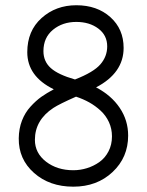

<svg xmlns="http://www.w3.org/2000/svg" viewBox="-20 -699 555 725"><path d="M256.8 5.9Q167 5.9 108.4 -46.1Q49.8 -98.1 50.8 -176.8Q51.3 -213.4 63 -243.7Q74.7 -273.9 95 -296.1Q115.2 -318.4 136 -333.3Q156.7 -348.1 183.1 -361.8Q83 -410.6 83 -502Q83 -582.5 137 -630.9Q190.9 -679.2 268.1 -679.2Q346.7 -679.2 396.7 -634.3Q446.8 -589.4 446.8 -518.1Q446.8 -423.3 342.8 -369.1Q400.4 -338.9 432.1 -291.7Q463.9 -244.6 463.9 -187Q463.9 -104.5 405 -49.3Q346.2 5.9 256.8 5.9ZM263.2 -398.9Q333.5 -426.3 359.1 -456.1Q384.8 -485.8 384.8 -523.9Q384.8 -565.9 351.3 -591.1Q317.9 -616.2 268.1 -616.2Q216.3 -616.2 180.2 -586.7Q144 -557.1 144 -505.9Q144 -466.8 171.9 -441.9Q199.7 -417 263.2 -398.9ZM256.8 -56.2Q283.2 -56.2 308.3 -64Q333.5 -71.8 355 -86.9Q376.5 -102.1 389.6 -127.2Q402.8 -152.3 402.8 -184.1Q402.8 -212.9 391.4 -237.8Q379.9 -262.7 360.1 -281Q340.3 -299.3 317.1 -312.3Q293.9 -325.2 267.1 -334Q204.1 -306.2 181.6 -291.5Q111.8 -245.6 111.8 -170.9Q111.8 -121.1 153.8 -88.6Q195.8 -56.2 256.8 -56.2Z"/></svg>

Font: Comic Neue
Style: Regular
Weight: 400
Designer: Craig Rozynski
Foundry: Craig Rozynski
Version: Version 2.003;hotconv 1.0.109;makeotfexe 2.5.65596